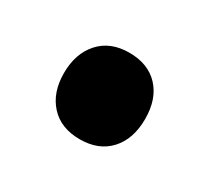

<svg xmlns="http://www.w3.org/2000/svg" viewBox="-53 -232 354 325"><g transform="rotate(30 124.0 -69.5)"><path d="M66 -130.5Q87 -154 124 -154Q161 -154 182 -131.5Q203 -109 203 -70Q203 -31 182 -8Q161 15 124 15Q87 15 66 -8Q45 -31 45 -69Q45 -107 66 -130.5Z"/></g></svg>

Font: Andada SC
Style: Bold
Weight: 700
Designer: Carolina Giovagnoli
Foundry: Carolina Giovagnoli
Version: Version 1.003